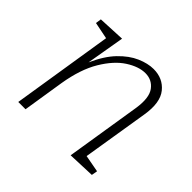

<svg xmlns="http://www.w3.org/2000/svg" viewBox="-130 -694 858 858"><g transform="rotate(45 299.5 -264.5)"><path d="M406 3 463 -354Q474 -427 449.5 -460Q425 -493 383 -493Q341 -493 293 -462Q245 -431 205.5 -365Q166 -299 149 -196L118 0H72L148 -479L68 -495L72 -522L200 -528L169 -347Q199 -415 238 -455.5Q277 -496 318.5 -514Q360 -532 396 -532Q455 -532 489.5 -489.5Q524 -447 510 -360L459 -45L540 -30L535 -2Z"/></g></svg>

Font: Bitter Light
Style: Italic
Weight: 300
Italic angle: -9°
Designer: Sol Matas, and Bitter project Authors
Foundry: Sol Matas
Version: Version 2.001